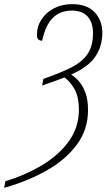

<svg xmlns="http://www.w3.org/2000/svg" viewBox="-64 -745 540 925"><path d="M-38 128Q61 98 141.5 49Q222 0 269 -66.5Q316 -133 316 -215Q316 -281 294 -317.5Q272 -354 247 -372Q221 -362 192 -351.5Q163 -341 139 -333L145 -365Q223 -392 276.5 -418.5Q330 -445 357 -483.5Q384 -522 384 -585Q384 -637 358 -665.5Q332 -694 282 -694Q227 -694 191.5 -660Q156 -626 139 -549Q114 -549 114 -576Q114 -618 136 -651.5Q158 -685 196 -705Q234 -725 283 -725Q356 -725 392.5 -685.5Q429 -646 429 -587Q429 -522 395 -472Q361 -422 279 -386Q298 -374 316.5 -353Q335 -332 347.5 -298.5Q360 -265 360 -214Q360 -121 306.5 -48.5Q253 24 161.5 76Q70 128 -44 160Z"/></svg>

Font: Noto Serif ExtraCondensed ExtraLight
Style: Italic
Weight: 200
Width: 2
Italic angle: -12°
Designer: Monotype Design Team
Foundry: Monotype Imaging Inc.
Version: Version 2.014; ttfautohint (v1.8.4.7-5d5b)